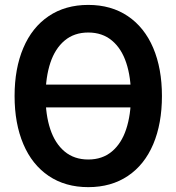

<svg xmlns="http://www.w3.org/2000/svg" viewBox="-20 -755 726 790"><path d="M139.8 -406.8H553V-313.2H139.8ZM40 -360Q40 -473.2 76 -557.8Q111.9 -642.4 180.3 -688.6Q248.8 -734.8 343.2 -734.8Q437.6 -734.8 506 -688.6Q574.4 -642.4 610.4 -557.8Q646.3 -473.2 646.3 -360Q646.3 -246.1 610.4 -161.5Q574.5 -76.9 506.1 -31Q437.7 15 343.2 15Q248.8 15 180.3 -31.2Q111.9 -77.5 76 -162.1Q40 -246.8 40 -360ZM518.8 -360Q519 -437.4 499.5 -496.3Q480.1 -555.2 440.5 -588.2Q401 -621.2 343.2 -621.2Q285.3 -621.2 246 -588.2Q206.6 -555.2 187.1 -496.4Q167.7 -437.6 167.5 -360Q167.3 -282.6 186.8 -223.7Q206.3 -164.8 245.8 -131.7Q285.3 -98.7 343.2 -98.7Q401 -98.7 440.4 -131.7Q479.8 -164.7 499.2 -223.5Q518.7 -282.4 518.8 -360Z"/></svg>

Font: Tap Sans
Style: Regular
Weight: 400
Designer: Tap Payments
Foundry: Tap Payments
Version: Version 1.001;Glyphs 3.1.2 (3151)